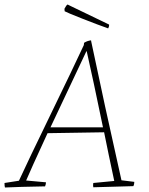

<svg xmlns="http://www.w3.org/2000/svg" viewBox="-27 -825 661 852"><path d="M453 -699Q410 -714 339 -742Q268 -770 260 -775L259 -786Q267 -802 273 -805L287 -798L424 -732L457 -716V-711Q457 -707 453 -699ZM-5 7Q-7 1 -7 -13L57 -23Q95 -106 197 -316Q299 -526 345 -625L346 -635Q360 -644 377 -646L378 -640Q434 -372 512 -25L569 -18Q569 -7 565 1Q538 2 477 3.5Q416 5 387 6Q385 -3 387 -13L480 -22Q453 -148 435 -238L184 -234Q106 -65 89 -24L177 -16Q177 -8 173 2Q56 4 -5 7ZM357 -599Q200 -267 197 -260H430Q385 -478 359 -592Z"/></svg>

Font: Albura ExtraLight
Style: Italic
Weight: 156
Italic angle: -7°
Designer: Mercedes Jáuregui
Foundry: Omnibus-Type Team
Version: Version 1.000